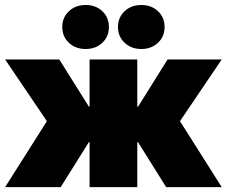

<svg xmlns="http://www.w3.org/2000/svg" viewBox="-20 -766 929 786"><path d="M1 0 171.9 -270 1 -522.5H222.7L343.8 -329.6H346.7V-522.5H542V-329.6H545.4L666 -522.5H887.7L716.8 -270L887.7 0H660.2L544.9 -184.1H542V0H346.7V-184.1H343.8L228.5 0ZM558.6 -565.4Q517.1 -565.4 490 -591.1Q462.9 -616.7 462.9 -655.3Q462.9 -694.3 490 -720Q517.1 -745.6 558.6 -745.6Q599.6 -745.6 626.7 -720.2Q653.8 -694.8 653.8 -655.3Q653.8 -616.2 626.7 -590.8Q599.6 -565.4 558.6 -565.4ZM330.6 -565.4Q288.6 -565.4 261.7 -591.1Q234.9 -616.7 234.9 -655.3Q234.9 -694.3 262 -720Q289.1 -745.6 330.6 -745.6Q372.1 -745.6 398.9 -720.2Q425.8 -694.8 425.8 -655.3Q425.8 -616.2 398.9 -590.8Q372.1 -565.4 330.6 -565.4Z"/></svg>

Font: Inter 28pt Black
Style: Regular
Weight: 900
Designer: Rasmus Andersson
Foundry: rsms
Version: Version 4.001;git-66647c0bb